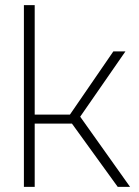

<svg xmlns="http://www.w3.org/2000/svg" viewBox="-20 -727 539 747"><path d="M73 0V-707H115V-281H252L421 -527H468L292 -273L486 0H438L260 -246H115V0Z"/></svg>

Font: Onest Thin
Style: Regular
Weight: 250
Designer: Dmitri Voloshin, Andrey Kudryavtsev
Foundry: Dmitri Voloshin, Andrey Kudryavtsev
Version: Version 1.000;gftools[0.9.33]